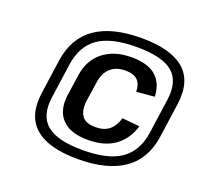

<svg xmlns="http://www.w3.org/2000/svg" viewBox="-112 -977 953 895"><g transform="rotate(20 365.0 -530.0)"><path d="M370 -314Q284 -314 242.5 -357Q201 -400 212 -480L227 -582Q238 -660 292.5 -703Q347 -746 432 -746Q514 -746 554 -710.5Q594 -675 596 -610L507 -602Q506 -640 487 -659Q468 -678 426 -678Q381 -678 353 -653Q325 -628 318 -578L304 -484Q298 -435 316.5 -408.5Q335 -382 384 -382Q426 -382 451.5 -402.5Q477 -423 489 -464L576 -456Q556 -389 505 -351.5Q454 -314 370 -314ZM357 -214Q212 -214 145.5 -271.5Q79 -329 95 -445L119 -615Q136 -732 218 -789Q300 -846 446 -846Q591 -846 657.5 -789Q724 -732 708 -615L684 -445Q668 -329 585.5 -271.5Q503 -214 357 -214ZM364 -261Q490 -261 554 -305.5Q618 -350 632 -445L656 -615Q670 -710 618.5 -754.5Q567 -799 439 -799Q312 -799 248.5 -754.5Q185 -710 171 -615L147 -445Q133 -350 185.5 -305.5Q238 -261 364 -261Z"/></g></svg>

Font: Pathway Extreme 8pt Thin 12pt
Style: Bold Italic
Weight: 700
Italic angle: -8°
Version: Version 1.001;gftools[0.9.26]